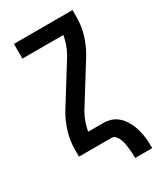

<svg xmlns="http://www.w3.org/2000/svg" viewBox="-219 -827 938 1084"><g transform="rotate(-30 250.0 -285.0)"><path d="M330 165Q330 149 329 133.5Q328 118 326.5 102Q325 86 322 70.5Q319 55 313.5 40.5Q308 26 297.5 13Q287 0 271 0H59V-46Q59 -103 75.5 -158Q92 -213 121 -262L284 -524Q285 -526 286 -527.5Q287 -529 288 -530V-531Q302 -556 311.5 -583.5Q321 -611 326 -639H59V-735H441V-689Q441 -632 424.5 -577Q408 -522 379 -473L216 -211Q215 -209 214 -207.5Q213 -206 212 -205V-204Q198 -179 188.5 -151.5Q179 -124 174 -96H271Q293 -96 314.5 -90.5Q336 -85 354 -72.5Q372 -60 385.5 -42.5Q399 -25 409 -5.5Q419 14 425 35Q431 56 435 77.5Q439 99 440 121Q441 143 441 165Z"/></g></svg>

Font: Iosevka Curly
Style: Bold
Weight: 700
Monospace: yes
Designer: Belleve Invis
Foundry: Belleve Invis
Version: Version 22.1.2; ttfautohint (v1.8.4)